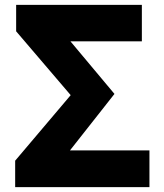

<svg xmlns="http://www.w3.org/2000/svg" viewBox="-20 -765 670 785"><path d="M42 0V-108L269 -376L46 -637V-745H560V-596H268L448 -381L266 -150H591V0Z"/></svg>

Font: Source Han Sans TC Heavy
Style: Regular
Weight: 900
Designer: Ryoko NISHIZUKA Ë•øÂ°öÊ∂ºÂ≠ê (kana, bopomofo & ideographs); Paul D. Hunt (Latin, Greek & Cyrillic); Sandoll Communicatio
Foundry: Adobe
Version: Version 2.004;hotconv 1.0.118;makeotfexe 2.5.65603